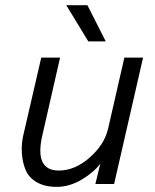

<svg xmlns="http://www.w3.org/2000/svg" viewBox="-20 -710 600 741"><path d="M320.8 -550.3 235.8 -689.9H317.4L388.2 -550.3ZM198.2 11.2Q152.8 11.2 122.1 -6.6Q91.3 -24.4 78.9 -54Q66.4 -83.5 64.2 -122.1Q62 -160.6 73.2 -202.1L139.2 -487.8H211.9L144.5 -192.4Q110.4 -51.8 207 -51.8Q268.6 -51.8 325.4 -101.3Q382.3 -150.9 397 -212.4L460 -487.8H532.2L420.4 0H348.1L367.2 -78.6Q341.8 -44.4 294.9 -16.6Q248 11.2 198.2 11.2Z"/></svg>

Font: HK Grotesk Italic
Style: Regular
Weight: 400
Italic angle: -13°
Designer: Alfredo Marco Pradil and Stefan Peev
Foundry: Hanken Design Co.
Version: Version 1.000;PS 001.000;hotconv 1.0.88;makeotf.lib2.5.64775